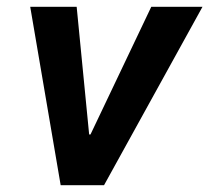

<svg xmlns="http://www.w3.org/2000/svg" viewBox="-20 -543 614 563"><path d="M157.9 0 68.6 -523.1H204.8L241.4 -148.8H245.4L423.6 -523.1H573.8L285.1 0Z"/></svg>

Font: Reddit Sans
Style: Italic
Weight: 400
Italic angle: -11.25°
Designer: Stephen Hutchings
Version: Version 1.013